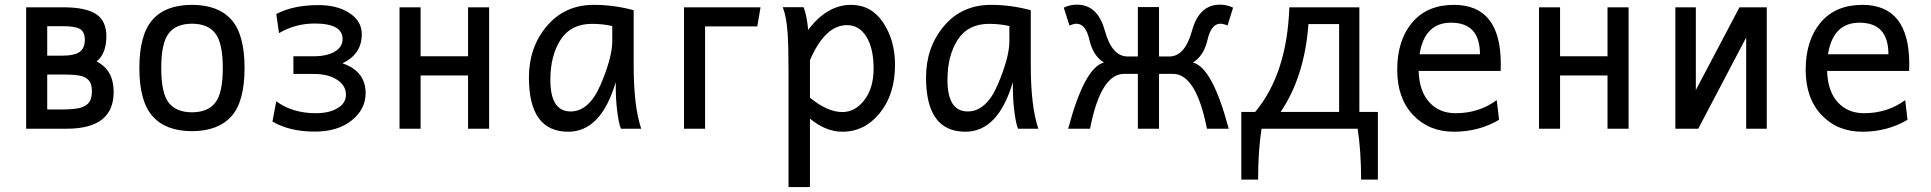

<svg xmlns="http://www.w3.org/2000/svg" viewBox="-20 -543 8145 810"><path d="M261.7 0H90.3V-512.2H247.1Q340.8 -512.2 384.8 -483.9Q428.7 -455.6 428.7 -389.6Q428.7 -317.4 387.7 -283.7Q459.5 -247.6 459.5 -154.8Q459.5 0 261.7 0ZM239.7 -308.1Q294.4 -308.1 316.2 -324.2Q337.9 -340.3 337.9 -375Q337.9 -407.2 318.6 -419.9Q299.3 -432.6 243.2 -432.6H179.2V-308.1ZM234.4 -81.1Q294.9 -81.1 320.1 -88.6Q345.2 -96.2 356.4 -112.1Q367.7 -127.9 367.7 -157.7Q367.7 -185.1 357.9 -199.7Q348.1 -214.4 326.2 -221.4Q304.2 -228.5 251 -228.5H179.2V-81.1Z M790 10.3Q679.7 10.3 623.8 -52.5Q567.9 -115.2 567.9 -255.9Q567.9 -396 623 -459.2Q678.2 -522.5 790 -522.5Q899.9 -522.5 955.8 -460.4Q1011.7 -398.4 1011.7 -255.9Q1011.7 -112.8 955.3 -51.3Q898.9 10.3 790 10.3ZM790 -69.3Q856 -69.3 887.9 -109.4Q919.9 -149.4 919.9 -255.9Q919.9 -361.3 888.4 -402.1Q856.9 -442.9 790 -442.9Q723.1 -442.9 691.7 -402.1Q660.2 -361.3 660.2 -255.9Q660.2 -149.9 691.9 -109.6Q723.6 -69.3 790 -69.3Z M1307.6 12.2Q1201.7 12.2 1129.4 -30.3L1145.5 -115.7Q1213.9 -65.4 1312 -65.4Q1368.7 -65.4 1404.1 -86.7Q1439.5 -107.9 1439.5 -143.1Q1439.5 -182.6 1401.6 -206.8Q1363.8 -231 1305.2 -231H1217.8V-305.7H1305.2Q1358.4 -305.7 1391.8 -325Q1425.3 -344.2 1425.3 -378.4Q1425.3 -443.8 1307.6 -443.8Q1226.1 -443.8 1157.2 -403.3L1145.5 -483.9Q1216.8 -521.5 1323.7 -521.5Q1400.4 -521.5 1450.7 -490.2Q1506.3 -456.1 1506.3 -398.4Q1506.3 -314.9 1424.8 -275.9Q1522.5 -242.2 1522.5 -150.4Q1522.5 -82 1463.6 -34.9Q1404.8 12.2 1307.6 12.2Z M2043.5 0H1954.6V-224.6H1754.4V0H1665.5V-512.2H1754.4V-305.7H1954.6V-512.2H2043.5Z M2387.2 -72.8Q2465.8 -72.8 2514.4 -187Q2563 -301.3 2563 -369.1V-433.1Q2522.5 -442.4 2477.5 -442.4Q2388.7 -442.4 2345.2 -375.5Q2301.8 -308.6 2301.8 -206.1Q2301.8 -72.8 2387.2 -72.8ZM2377.4 12.7Q2211.4 12.7 2211.4 -215.8Q2211.4 -343.8 2287.1 -433.1Q2362.8 -522.5 2484.9 -522.5Q2569.8 -522.5 2653.3 -500V-266.1Q2653.3 -94.7 2685.1 0H2599.6Q2594.2 -12.2 2590.3 -33.2Q2582.5 -72.3 2579.1 -125.5Q2577.6 -149.4 2577.6 -196.3Q2515.6 12.7 2377.4 12.7Z M2954.6 0H2865.7V-512.2H3188.5L3174.8 -431.6H2954.6Z M3533.7 -70.3Q3587.9 -70.3 3626.7 -121.1Q3665.5 -171.9 3665.5 -253.9Q3665.5 -338.4 3635.3 -387.7Q3605 -437 3553.2 -437Q3460.9 -437 3397 -289.1V-130.9Q3470.7 -70.3 3533.7 -70.3ZM3397 246.1H3306.6V-243.7Q3306.6 -350.1 3302.7 -403.8Q3297.9 -473.1 3282.2 -512.7H3370.1Q3383.3 -480 3389.6 -417Q3469.2 -522.5 3570.3 -522.5Q3655.8 -522.5 3705.8 -447.8Q3755.9 -373 3755.9 -269Q3755.9 -146 3692.1 -66.7Q3628.4 12.7 3533.7 12.7Q3463.9 12.7 3397 -42.5Z M4062.5 -72.8Q4141.1 -72.8 4189.7 -187Q4238.3 -301.3 4238.3 -369.1V-433.1Q4197.8 -442.4 4152.8 -442.4Q4064 -442.4 4020.5 -375.5Q3977.1 -308.6 3977.1 -206.1Q3977.1 -72.8 4062.5 -72.8ZM4052.7 12.7Q3886.7 12.7 3886.7 -215.8Q3886.7 -343.8 3962.4 -433.1Q4038.1 -522.5 4160.2 -522.5Q4245.1 -522.5 4328.6 -500V-266.1Q4328.6 -94.7 4360.4 0H4274.9Q4269.5 -12.2 4265.6 -33.2Q4257.8 -72.3 4254.4 -125.5Q4252.9 -149.4 4252.9 -196.3Q4190.9 12.7 4052.7 12.7Z M4869.6 -304.7H4913.1Q4979 -304.7 5009 -414.1Q5039.1 -523.4 5127 -523.4Q5155.8 -523.4 5182.1 -510.7L5158.7 -435.5Q5140.6 -442.9 5128.4 -442.9Q5089.8 -442.9 5074.2 -375Q5058.6 -307.1 5012.7 -279.3Q5095.2 -258.3 5163.6 0H5071.8Q5026.4 -231.4 4928.2 -231.4H4869.6V0H4780.3V-231.4H4722.2Q4623.5 -231.4 4578.6 0H4486.3Q4555.2 -258.3 4637.2 -279.3Q4591.3 -307.1 4575.9 -375Q4560.5 -442.9 4521.5 -442.9Q4509.8 -442.9 4491.7 -435.5L4467.8 -510.7Q4494.1 -523.4 4523.4 -523.4Q4610.8 -523.4 4640.9 -414.1Q4670.9 -304.7 4737.3 -304.7H4780.3V-513.2H4869.6Z M5629.4 -70.8V-441.4H5500Q5483.9 -220.7 5382.8 -70.8ZM5275.4 -70.8Q5409.7 -231.9 5419.4 -512.2H5714.8V-70.8H5793V214.8H5722.2Q5722.2 93.8 5707.5 0H5302.2Q5287.6 93.8 5287.6 214.8H5216.8V-70.8Z M6113.8 12.7Q6008.3 12.7 5941.4 -57.9Q5874.5 -128.4 5874.5 -248.5Q5874.5 -373 5937.5 -447.8Q6000.5 -522.5 6113.8 -522.5Q6311.5 -522.5 6311.5 -272.9Q6311.5 -250.5 6311 -243.7H5964.8Q5967.8 -157.2 6010.3 -111.3Q6052.2 -65.4 6121.1 -65.4Q6219.2 -65.4 6294.4 -120.6L6304.2 -37.6Q6219.2 12.7 6113.8 12.7ZM6223.6 -314Q6223.6 -447.3 6101.6 -447.3Q5989.7 -447.3 5968.8 -314Z M6850.6 0H6761.7V-224.6H6561.5V0H6472.7V-512.2H6561.5V-305.7H6761.7V-512.2H6850.6Z M7047.9 0V-512.2H7134.3V-163.1L7318.4 -512.2H7433.6V0H7346.7V-384.8L7144.5 0Z M7836.9 12.7Q7731.4 12.7 7664.6 -57.9Q7597.7 -128.4 7597.7 -248.5Q7597.7 -373 7660.6 -447.8Q7723.6 -522.5 7836.9 -522.5Q8034.7 -522.5 8034.7 -272.9Q8034.7 -250.5 8034.2 -243.7H7688Q7690.9 -157.2 7733.4 -111.3Q7775.4 -65.4 7844.2 -65.4Q7942.4 -65.4 8017.6 -120.6L8027.3 -37.6Q7942.4 12.7 7836.9 12.7ZM7946.8 -314Q7946.8 -447.3 7824.7 -447.3Q7712.9 -447.3 7691.9 -314Z"/></svg>

Font: Cadman
Style: Regular
Weight: 400
Designer: Paul James MIller
Foundry: High-Logic / Made with FontCreator
Version: Version 2.114;March 28, 2021;FontCreator 13.0.0.2683 64-bit